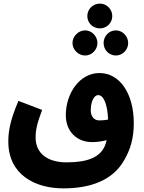

<svg xmlns="http://www.w3.org/2000/svg" viewBox="-20 -854 795 1062"><path d="M533 -697C570 -697 601 -727 601 -765C601 -803 570 -834 533 -834C493 -834 463 -803 463 -765C463 -727 493 -697 533 -697ZM451 -547C488 -547 519 -579 519 -616C519 -653 488 -686 451 -686C413 -686 381 -653 381 -616C381 -579 413 -547 451 -547ZM621 -547C658 -547 689 -579 689 -616C689 -653 658 -686 621 -686C582 -686 553 -653 553 -616C553 -579 582 -547 621 -547ZM668 30C701 -27 720 -89 720 -172C720 -338 642 -450 530 -450C420 -450 344 -337 344 -217C344 -126 406 -68 489 -68C517 -68 546 -72 570 -79C567 -67 564 -56 559 -45C532 15 467 44 348 44C244 44 177 -5 177 -93C177 -136 185 -171 213 -246L82 -296C33 -182 26 -121 26 -71C26 112 173 188 331 188C479 188 605 144 668 30ZM482 -243C482 -292 500 -328 523 -328C550 -328 574 -286 578 -193C561 -189 544 -188 529 -188C502 -188 482 -208 482 -243Z"/></svg>

Font: Noto Sans Arabic UI ExtraCondensed Extra
Style: Regular
Weight: 800
Width: 3
Designer: Nadine Chahine - Monotype Design Team
Foundry: Monotype Imaging Inc.
Version: Version 1.900